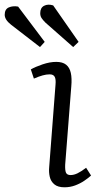

<svg xmlns="http://www.w3.org/2000/svg" viewBox="-110 -782 424 816"><path d="M126 -423Q128 -445 122.5 -455.5Q117 -466 101 -466Q87 -466 71 -461.5Q55 -457 34 -448L21 -487Q40 -498 71 -508.5Q102 -519 129 -519Q156 -519 171 -507Q186 -495 191 -472Q196 -449 193 -415L167 -82Q166 -58 170.5 -48Q175 -38 190 -38Q204 -38 219.5 -45.5Q235 -53 256 -69L277 -36Q266 -26 248.5 -14Q231 -2 209.5 6Q188 14 164 14Q136 14 121 1.5Q106 -11 101.5 -30.5Q97 -50 99 -71ZM83 -686Q72 -697 66.5 -705.5Q61 -714 61 -726Q61 -749 77.5 -757.5Q94 -766 116 -759L224 -604L201 -582ZM-63 -677Q-77 -688 -83.5 -698.5Q-90 -709 -90 -719Q-90 -743 -72.5 -750.5Q-55 -758 -33 -754L80 -604L60 -582Z"/></svg>

Font: Literata Light
Style: Italic
Weight: 300
Italic angle: -2°
Designer: Latin by Veronika Burian and Jose Scaglione. Greek by Irene Vlachou. Cyrillic by Vera Evstafieva
Foundry: TypeTogether
Version: Version 3.103;gftools[0.9.29]